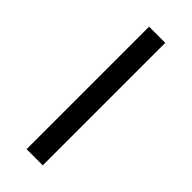

<svg xmlns="http://www.w3.org/2000/svg" viewBox="-226 -725 762 762"><g transform="rotate(45 155.0 -344.0)"><path d="M200.2 -687.5H109.4V0H200.2Z"/></g></svg>

Font: Pretendard Black
Style: Regular
Weight: 900
Designer: Base glyphs from Inter by Rasmus Andersson; Hangeul glyphs from Noto Sans CJK(Source Han Sans) by Jang Soo-young and Kan
Foundry: Kil Hyung-jin
Version: Version 1.309;Glyphs 3.2 (3225)